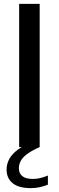

<svg xmlns="http://www.w3.org/2000/svg" viewBox="-20 -760 304 992"><path d="M79 0V-740H185V0ZM139 212Q77 212 45.5 186.5Q14 161 14 116.5Q14 88 27.5 62.2Q41 36.5 71.8 13.5Q102.5 -9.5 155 -30.5L185 0Q143 18.5 119.5 36.2Q96 54 86.8 72.2Q77.5 90.5 77.5 109.5Q77.5 136 95.5 150.2Q113.5 164.5 150 164.5Q167.5 164.5 185.8 160.5Q204 156.5 227.5 147V194Q207 202.5 185 207.2Q163 212 139 212Z"/></svg>

Font: Encode Sans SC Condensed Thin Medium
Style: Regular
Weight: 500
Version: Version 3.002